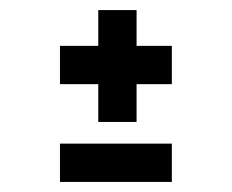

<svg xmlns="http://www.w3.org/2000/svg" viewBox="-20 -397 460 381"><path d="M99 -36V-112H321V-36ZM175 -155V-377H251V-155ZM99 -230V-306H321V-230Z"/></svg>

Font: Darker Grotesque Black
Style: Regular
Weight: 900
Designer: Gabriel Lam
Foundry: TypeRant
Version: Version 1.000;gftools[0.9.28]